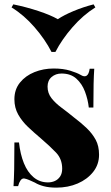

<svg xmlns="http://www.w3.org/2000/svg" viewBox="-20 -846 507 880"><path d="M226 -532Q270 -532 302 -522Q334 -512 349 -503Q384 -481 391 -531H412Q410 -502 409 -461.5Q408 -421 408 -353H387Q383 -390 369.5 -426Q356 -462 330 -485.5Q304 -509 262 -509Q235 -509 216.5 -493Q198 -477 198 -449Q198 -419 216 -396Q234 -373 262.5 -352Q291 -331 320 -307Q352 -283 377.5 -258.5Q403 -234 418.5 -205.5Q434 -177 434 -137Q434 -92 407 -58Q380 -24 336 -5Q292 14 238 14Q205 14 180.5 7.5Q156 1 140 -9Q125 -16 113.5 -21Q102 -26 91 -28Q81 -29 74 -19Q67 -9 63 7H42Q44 -25 45 -71Q46 -117 46 -193H67Q73 -139 89.5 -98Q106 -57 134 -33.5Q162 -10 200 -10Q217 -10 231.5 -16.5Q246 -23 255.5 -37Q265 -51 265 -73Q265 -117 237 -146.5Q209 -176 168 -211Q136 -238 108.5 -264Q81 -290 63.5 -321Q46 -352 46 -391Q46 -436 71.5 -467.5Q97 -499 138 -515.5Q179 -532 226 -532ZM409 -826 417 -812Q361 -777 312.5 -721.5Q264 -666 234 -608H216Q187 -665 138.5 -721Q90 -777 33 -812L41 -826Q100 -814 156 -795.5Q212 -777 245 -758Q273 -777 317.5 -795.5Q362 -814 409 -826Z"/></svg>

Font: Playfair Display ExtraBold
Style: Regular
Weight: 800
Designer: Claus Eggers Sørensen
Foundry: Claus Eggers Sørensen
Version: Version 1.203